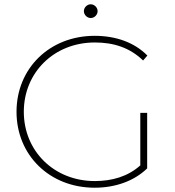

<svg xmlns="http://www.w3.org/2000/svg" viewBox="-20 -871 814 895"><path d="M403 -787C420 -787 435 -802 435 -819C435 -836 420 -851 403 -851C386 -851 371 -836 371 -819C371 -802 386 -787 403 -787ZM634 -100C576 -48 502 -27 422 -27C232 -27 91 -167 91 -350C91 -533 232 -673 422 -673C508 -673 584 -650 647 -589L667 -612C606 -674 519 -704 421 -704C212 -704 57 -553 57 -350C57 -147 212 4 421 4C516 4 604 -26 666 -86V-345H634Z"/></svg>

Font: Talent ExtraLight
Style: Regular
Weight: 200
Designer: Mike Powis
Version: Version 1.001;hotconv 1.0.109;makeotfexe 2.5.65596